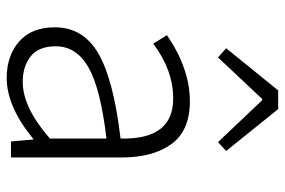

<svg xmlns="http://www.w3.org/2000/svg" viewBox="-162 -696 870 587"><g transform="rotate(90 273.5 -402.0)"><path d="M218 13Q150 13 106.5 -25Q63 -63 63 -134Q63 -221 143.5 -267.5Q224 -314 403 -335Q407 -496 281 -496Q194 -496 113 -435L87 -477Q190 -547 289 -547Q379 -547 420 -490.5Q461 -434 461 -338V0H412L406 -68H404Q305 13 218 13ZM230 -36Q308 -36 403 -119V-292Q250 -274 185.5 -237Q121 -200 121 -137Q121 -85 151.5 -60.5Q182 -36 230 -36ZM127 -658 256 -817H313L441 -658L414 -633L286 -768H282L155 -633Z"/></g></svg>

Font: Noto Sans Korean Light
Style: Regular
Weight: 300
Designer: Ryoko NISHIZUKA  (kana & ideographs); Paul D. Hunt (Latin, Greek & Cyrillic); Wenlong ZHANG  (bopomofo); Sandoll Communi
Foundry: Adobe Systems Incorporated
Version: Version 1.000;PS 1;hotconv 1.0.78;makeotf.lib2.5.61930